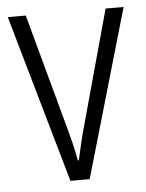

<svg xmlns="http://www.w3.org/2000/svg" viewBox="-44 -569 461 606"><g transform="rotate(-5 186.5 -266.0)"><path d="M155 0H216L370 -532H313L215 -176C203 -134 194 -94 187 -62H184C177 -102 166 -143 155 -183L60 -532H3Z"/></g></svg>

Font: Noto Sans Thai Cond Light
Style: Regular
Weight: 300
Width: 3
Designer: Monotype Design Team
Foundry: Monotype Imaging Inc.
Version: Version 2.002